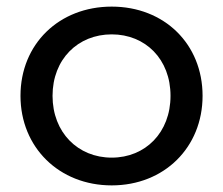

<svg xmlns="http://www.w3.org/2000/svg" viewBox="-20 -555 675 581"><path d="M42 -265C42 -109 159 6 318 6C477 6 593 -109 593 -265C593 -422 477 -535 318 -535C159 -535 42 -422 42 -265ZM139 -265C139 -376 216 -451 318 -451C420 -451 496 -376 496 -265C496 -154 420 -78 318 -78C216 -78 139 -154 139 -265Z"/></svg>

Font: Malon Grotesk Med
Style: Regular
Weight: 500
Designer: Julieta Ulanovsky
Foundry: Julieta Ulanovsky
Version: Version 7.200